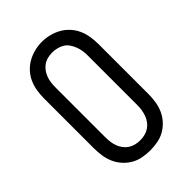

<svg xmlns="http://www.w3.org/2000/svg" viewBox="-222 -841 943 943"><g transform="rotate(-45 250.0 -369.0)"><path d="M250 8Q224 8 197.5 3Q171 -2 148.5 -15Q126 -28 108 -48Q90 -68 79.5 -92Q69 -116 65 -142.5Q61 -169 61 -195V-540Q61 -566 65 -592.5Q69 -619 79.5 -643Q90 -667 108 -687Q126 -707 149 -720Q172 -733 198 -739.5Q224 -746 250 -746Q276 -746 302 -739.5Q328 -733 351 -720Q374 -707 392 -687Q410 -667 420.5 -643Q431 -619 435 -592.5Q439 -566 439 -540V-195Q439 -169 435 -142.5Q431 -116 420.5 -92Q410 -68 392 -48Q374 -28 351.5 -15Q329 -2 302.5 3Q276 8 250 8ZM250 -62Q266 -62 282.5 -66Q299 -70 312.5 -79Q326 -88 336 -101.5Q346 -115 351.5 -130.5Q357 -146 359.5 -162.5Q362 -179 362 -195V-540Q362 -557 359.5 -573Q357 -589 351 -604.5Q345 -620 335.5 -634Q326 -648 312 -656.5Q298 -665 281.5 -669Q265 -673 248 -673Q232 -673 216 -669Q200 -665 186.5 -655.5Q173 -646 163.5 -632.5Q154 -619 148.5 -604Q143 -589 141 -572.5Q139 -556 139 -540V-195Q139 -179 141 -162.5Q143 -146 148.5 -130.5Q154 -115 164 -101.5Q174 -88 187.5 -79Q201 -70 217.5 -66Q234 -62 250 -62Z"/></g></svg>

Font: Iosevka Slab
Style: Regular
Weight: 400
Monospace: yes
Designer: Belleve Invis
Foundry: Belleve Invis
Version: Version 11.2.4; ttfautohint (v1.8.3)